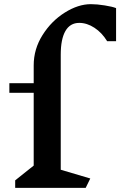

<svg xmlns="http://www.w3.org/2000/svg" viewBox="-20 -903 578 923"><path d="M538 -864V-705H495Q470 -746 434 -769.5Q398 -793 361 -793Q317 -793 294.5 -754Q272 -715 272 -640V-87L414 -45L392 0H53V-36L142 -107V-457H25V-503H142V-589Q142 -667 184.5 -734.5Q227 -802 291.5 -842.5Q356 -883 417 -883Q446 -883 483.5 -877Q521 -871 538 -864Z"/></svg>

Font: InknutAntiqua
Style: Medium
Weight: 500
Designer: Claus Eggers Srensen
Foundry: Claus Eggers Srensen
Version: Version 1.000; ttfautohint (v1.2) -l 7 -r 28 -G 50 -x 13 -D 